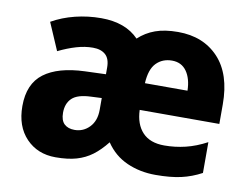

<svg xmlns="http://www.w3.org/2000/svg" viewBox="-66 -652 980 755"><g transform="rotate(10 424.0 -275.0)"><path d="M588 -559Q689 -559 749.5 -494.5Q810 -430 810 -309V-231H492Q494 -174 524 -142Q554 -110 611 -110Q654 -110 695.5 -120Q737 -130 780 -153V-30Q741 -9 699 0.5Q657 10 597 10Q535 10 483 -13Q431 -36 398 -85Q371 -51 343.5 -30.5Q316 -10 281.5 0Q247 10 198 10Q126 10 80.5 -37.5Q35 -85 35 -166Q35 -255 91 -297Q147 -339 253 -343L337 -346V-373Q337 -408 319 -424Q301 -440 269 -440Q237 -440 203 -430Q169 -420 132 -402L85 -511Q127 -535 177.5 -547.5Q228 -560 281 -560Q378 -560 431 -505Q460 -532 497.5 -545.5Q535 -559 588 -559ZM584 -444Q546 -444 521.5 -419Q497 -394 494 -338H664Q663 -386 642.5 -415Q622 -444 584 -444ZM294 -249Q241 -247 219 -226Q197 -205 197 -168Q197 -137 212 -123Q227 -109 253 -109Q288 -109 312.5 -134.5Q337 -160 337 -204V-251Z"/></g></svg>

Font: Noto Sans Tamil SemiCondensed ExtraBold
Style: Regular
Weight: 800
Width: 4
Designer: Jelle Bosma - Monotype Design Team
Foundry: Monotype Imaging Inc.
Version: Version 2.004; ttfautohint (v1.8.4.7-5d5b)